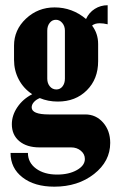

<svg xmlns="http://www.w3.org/2000/svg" viewBox="-20 -533 438 728"><path d="M186 174.8Q110.8 174.8 65.4 139.6Q20 104.5 20 46.9H85.9Q85.9 83.5 116.7 106.2Q147.5 128.9 196.8 128.9Q241.2 128.9 271.5 111.8Q301.8 94.7 301.8 69.8Q301.8 51.3 286.6 38.6Q271.5 25.9 250 25.9H129.9Q81.5 25.9 53.2 2.2Q24.9 -21.5 24.9 -62Q24.9 -95.7 45.9 -126.7Q66.9 -157.7 102.1 -175.8Q69.3 -197.3 51.3 -231.4Q33.2 -265.6 33.2 -306.2V-359.9Q33.2 -419.9 78.6 -462.4Q124 -504.9 187 -504.9Q253.9 -504.9 306.2 -460.9Q317.4 -485.4 339.4 -499.3Q361.3 -513.2 388.2 -513.2V-440.9Q372.1 -444.8 357.9 -444.8Q339.4 -444.8 329.1 -436Q352.1 -405.8 352.1 -366.2V-300.8Q352.1 -233.4 309.3 -190.7Q266.6 -147.9 199.2 -147.9Q162.1 -147.9 130.9 -161.1Q116.7 -155.3 108.4 -145.8Q100.1 -136.2 100.1 -126Q100.1 -99.1 165 -99.1H303.2Q343.8 -99.1 370.8 -68.4Q397.9 -37.6 397.9 8.8Q397.9 78.6 336.7 126.7Q275.4 174.8 186 174.8ZM159.2 -234.9Q159.2 -217.3 168.9 -205.6Q178.7 -193.8 193.8 -193.8Q208 -193.8 217 -205.3Q226.1 -216.8 226.1 -234.9V-417Q226.1 -434.1 216.1 -446Q206.1 -458 191.9 -458Q177.7 -458 168.5 -446.3Q159.2 -434.6 159.2 -417Z"/></svg>

Font: Moniqa Black Paragraph
Style: Regular
Weight: 900
Designer: Rajesh Rajput
Foundry: Rajesh Rajput
Version: Version 1.000